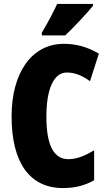

<svg xmlns="http://www.w3.org/2000/svg" viewBox="-20 -947 547 977"><path d="M453 -917V-927H271C250 -883 225 -834 193 -781V-767H312C362 -814 425 -883 453 -917ZM320 -578C363 -578 400 -561 438 -534L483 -674C426 -708 368 -724 305 -724C140 -724 39 -575 39 -355C39 -119 131 10 301 10C360 10 413 -3 459 -30V-182C416 -157 374 -137 328 -137C253 -137 216 -209 216 -354C216 -493 253 -578 320 -578Z"/></svg>

Font: Noto Sans Myanmar UI ExtraCondensed Black
Style: Regular
Weight: 900
Width: 2
Designer: Monotype Design Team
Foundry: Monotype Imaging Inc.
Version: Version 2.103